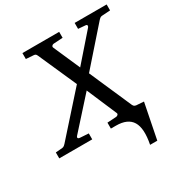

<svg xmlns="http://www.w3.org/2000/svg" viewBox="-242 -820 1118 1175"><g transform="rotate(-30 317.0 -232.5)"><path d="M479 206.1Q500 99.6 469.7 49.8Q439.5 0 356.9 0H320.8V-42L384.8 -45.9Q393.1 -46.9 397.9 -52.7Q402.8 -58.6 398.9 -65.9L309.1 -275.9L120.1 -65.9Q113.8 -60.1 115 -53.5Q116.2 -46.9 128.9 -45.9L189 -42V0H-43.9V-42L3.9 -45.9Q12.2 -46.9 18.6 -52.2Q24.9 -57.6 27.8 -61L276.9 -339.8L157.2 -609.9Q153.3 -619.1 148.4 -621.8Q143.6 -624.5 138.2 -625L83 -628.9V-670.9H342.8V-628.9L277.8 -625Q270 -624.5 264.9 -618.7Q259.8 -612.8 263.2 -605L345.2 -418L508.8 -605Q514.2 -610.8 513.4 -617.7Q512.7 -624.5 500 -625L452.1 -628.9V-670.9H678.2V-628.9L618.2 -625Q610.4 -624.5 603.8 -619.1Q597.2 -613.8 594.2 -609.9L374 -359.9L504.9 -61Q509.8 -51.8 514.9 -49.3Q520 -46.9 524.9 -45.9L579.1 -42L529.8 206.1Z"/></g></svg>

Font: Charis
Style: Italic
Weight: 400
Italic angle: -11°
Designer: Walt Agee, Miriam Martin, Annie Olsen, Victor Gaultney, Lorna Priest, Alan Ward, Bob Hallissy, Martin Hosken, Sharon Cor
Foundry: SIL Global
Version: Version 7.000